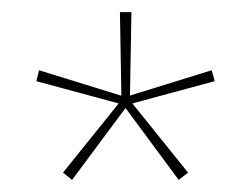

<svg xmlns="http://www.w3.org/2000/svg" viewBox="-20 -659 414 317"><path d="M99 -362 84 -374 179 -492 180.5 -487 40 -525 44.5 -543 183.5 -500 180.5 -496 178 -639H197L194.5 -496L190.5 -500L329.5 -543L334.5 -525L194 -487L195.5 -492L290.5 -374L275 -362L185.5 -483H189Z"/></svg>

Font: Anek Odia Medium Thin
Style: Regular
Weight: 250
Version: Version 1.003